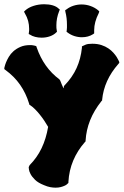

<svg xmlns="http://www.w3.org/2000/svg" viewBox="-44 -887 576 895"><path d="M512.2 -594.2 507.8 -588.9Q440.9 -513.2 432.1 -421.9V-418.9L429.2 -416Q394 -371.6 376 -326.2Q357.9 -280.8 355 -231.9V-228L352.1 -225.1Q316.9 -185.1 297.4 -138.7Q277.8 -92.3 274.9 -39.1V-34.2L271 -30.8Q270.5 -29.8 266.8 -26.9Q263.2 -23.9 256.1 -20.8Q249 -17.6 238.8 -14.9Q228.5 -12.2 214.8 -12.2Q203.6 -12.2 190.2 -14.6Q176.8 -17.1 161.1 -23.9Q133.8 -34.7 119.4 -48.8Q105 -63 98.4 -75.7Q91.8 -88.4 90.8 -97.7Q89.8 -106.9 89.8 -107.9L94.2 -117.2Q128.9 -152.3 149.9 -196.3Q170.9 -240.2 180.2 -294.9V-295.9Q172.4 -309.6 162.6 -324.2Q152.8 -338.9 141.8 -352.5Q130.9 -366.2 119.4 -377.7Q107.9 -389.2 96.2 -397L92.8 -398.9L91.8 -403.8Q76.7 -453.1 49.6 -491.9Q22.5 -530.8 -19 -561L-23.9 -564.9V-570.8Q-23.9 -569.3 -22.2 -576.9Q-20.5 -584.5 -15.9 -596.2Q-11.2 -607.9 -2.9 -622.1Q5.4 -636.2 18.8 -648.2Q32.2 -660.2 51.3 -668.5Q70.3 -676.8 96.2 -676.8Q106 -676.8 112.1 -675.3Q118.2 -673.8 119.1 -673.8L125 -671.9L127 -666Q159.7 -571.3 232.9 -517.1L236.8 -511.2Q240.2 -502.9 243.9 -493.4Q247.6 -483.9 252.9 -475.1Q252.9 -476.6 253.4 -478Q253.9 -479.5 253.9 -481.9V-485.8L256.8 -488.8Q293.5 -526.9 313 -569.8Q332.5 -612.8 337.9 -664.1V-670.9L344.2 -673.8Q345.2 -674.8 355.7 -679Q366.2 -683.1 386.2 -683.1Q410.2 -683.1 428.7 -677Q447.3 -670.9 461.2 -661.4Q475.1 -651.9 484.6 -641.1Q494.1 -630.4 500 -621.1Q505.9 -611.8 508.5 -605.7Q511.2 -599.6 511.2 -600.1ZM418.9 -833.5 416 -825.2Q395 -783.7 395 -746.6V-737.3V-731.4L389.6 -727.5Q367.2 -713.4 337.9 -713.4Q319.8 -713.4 302.5 -719Q285.2 -724.6 271 -735.4L266.1 -739.3L267.1 -745.6Q268.1 -752.4 268.1 -758.5Q268.1 -764.6 268.1 -771.5Q268.1 -786.6 266.4 -802Q264.6 -817.4 260.7 -832.5L259.8 -839.4L266.1 -843.3Q280.3 -854.5 298.8 -860.4Q317.4 -866.2 335.9 -866.2Q357.9 -866.2 377.7 -859.1Q397.5 -852.1 413.1 -839.4ZM234.9 -842.3 231.9 -835.4Q225.1 -818.4 221.9 -801.8Q218.8 -785.2 218.8 -769.5Q218.8 -762.7 219 -756.6Q219.2 -750.5 220.7 -744.6L221.7 -739.3L217.8 -735.4Q206.5 -724.1 188.7 -717.8Q170.9 -711.4 149.9 -711.4Q134.3 -711.4 119.9 -715.1Q105.5 -718.8 95.7 -725.6L89.8 -728.5L90.8 -736.3Q91.8 -740.7 91.8 -744.9Q91.8 -749 91.8 -753.4Q91.8 -771.5 87.2 -789.3Q82.5 -807.1 71.8 -825.2L67.9 -832.5L73.7 -838.4Q88.9 -852.1 112.3 -859.6Q135.7 -867.2 162.1 -867.2Q184.1 -867.2 201.7 -862.1Q219.2 -856.9 229 -847.2Z"/></svg>

Font: Hanalei Fill
Style: Regular
Weight: 400
Version: Version 1.000